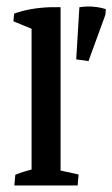

<svg xmlns="http://www.w3.org/2000/svg" viewBox="-20 -568 344 588"><path d="M76.7 -2.9V-504.9L165.5 -490.7V-2.9ZM23.9 0 26.9 -32.7Q39.6 -38.1 54.9 -42.7Q70.3 -47.4 88.9 -51.8L76.7 -12.2V-82H165.5V-12.2L155.3 -47.9L220.7 -33.7L217.8 0ZM76.7 -437.5V-498.5L86.9 -475.6L21 -502.9L23.4 -526.4Q71.3 -543.5 132.3 -545.9H165.5V-461.9ZM251 -380.9 213.4 -386.2 223.1 -545.9Q265.6 -552.2 304.2 -540L302.7 -522.5Z"/></svg>

Font: Markazi Text Medium
Style: Regular
Weight: 500
Designer: Borna Izadpanah (Arabic designer), Fiona Ross (Arabic design director) and Florian Runge (Latin designer)
Foundry: Borna Izadpanah and Florian Runge
Version: Version 1.001